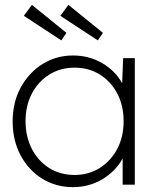

<svg xmlns="http://www.w3.org/2000/svg" viewBox="-20 -759 647 789"><path d="M280 10Q209 10 153 -25Q97 -60 64.5 -121Q32 -182 32 -260Q32 -339 65.5 -400Q99 -461 155 -496Q211 -531 280 -531Q346 -531 400 -499.5Q454 -468 482 -417L486 -520H534V0H484V-108Q456 -56 401.5 -23Q347 10 280 10ZM287 -40Q344 -40 389.5 -68.5Q435 -97 461.5 -146.5Q488 -196 488 -261Q488 -325 462 -374.5Q436 -424 390.5 -452.5Q345 -481 287 -481Q228 -481 182.5 -452.5Q137 -424 111 -374.5Q85 -325 85 -261Q85 -198 110.5 -148Q136 -98 181.5 -69Q227 -40 287 -40ZM382 -593 228 -694 261 -739 403 -624ZM232 -593 78 -694 111 -739 253 -624Z"/></svg>

Font: Lexend Deca ExtraLight
Style: Regular
Weight: 200
Designer: Bonnie Shaver-Troup, Thomas Jockin
Foundry: Lexend
Version: Version 1.008; ttfautohint (v1.8.4.7-5d5b)